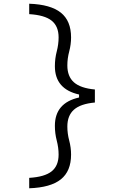

<svg xmlns="http://www.w3.org/2000/svg" viewBox="-20 -896 740 1032"><path d="M137 60Q220 55 257.5 25Q295 -5 295 -65Q295 -102 285 -140.5Q275 -179 275 -220Q275 -343 405 -372V-388Q275 -417 275 -540Q275 -581 285 -619.5Q295 -658 295 -695Q295 -755 257.5 -785Q220 -815 137 -820V-876Q252 -872 307 -828Q362 -784 362 -695Q362 -657 352 -619.5Q342 -582 342 -544Q342 -485 377.5 -453.5Q413 -422 490 -415V-345Q413 -338 377.5 -306.5Q342 -275 342 -216Q342 -178 352 -140.5Q362 -103 362 -65Q362 24 307 68Q252 112 137 116Z"/></svg>

Font: Martian Mono ExtraLight
Style: Regular
Weight: 200
Monospace: yes
Designer: Roman Shamin
Foundry: Evil Martians
Version: Version 1.000; ttfautohint (v1.8.4.7-5d5b)